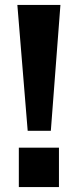

<svg xmlns="http://www.w3.org/2000/svg" viewBox="-20 -760 326 780"><path d="M219.5 0H56.5V-160H219.5ZM225.5 -740 186.5 -228.5H92.5L50.5 -740Z"/></svg>

Font: 1883 Sans
Style: Bold
Weight: 700
Designer: 1883 Sans project is a fork of Public Sans.
Version: Version 1.009